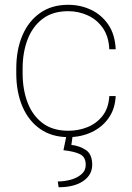

<svg xmlns="http://www.w3.org/2000/svg" viewBox="-20 -558 547 795"><path d="M263.2 -16.6Q304.7 -16.6 342 -31.5Q379.4 -46.4 404.5 -78.1Q429.7 -109.9 432.6 -160.2H459Q456.5 -106.4 429.2 -68.4Q401.9 -30.3 358.4 -10.3Q314.9 9.8 263.2 9.8Q194.8 9.8 146.5 -23.9Q98.1 -57.6 72.8 -117.2Q47.4 -176.8 47.4 -253.9V-274.4Q47.4 -352.1 72.8 -411.4Q98.1 -470.7 146.2 -504.4Q194.3 -538.1 262.2 -538.1Q313.5 -538.1 357.2 -517.3Q400.9 -496.6 428.7 -455.6Q456.5 -414.6 459 -354H432.6Q430.2 -406.7 406 -441.7Q381.8 -476.6 343.8 -494.1Q305.7 -511.7 262.2 -511.7Q197.8 -511.7 156 -479.7Q114.3 -447.8 94 -394Q73.7 -340.3 73.7 -274.4V-253.9Q73.7 -188 94 -134Q114.3 -80.1 156.2 -48.3Q198.2 -16.6 263.2 -16.6ZM254.9 4.9H280.8L275.4 42Q308.1 45.4 335 62.7Q361.8 80.1 361.8 124.5Q361.8 166 324.5 191.7Q287.1 217.3 222.7 217.3L219.2 193.4Q245.6 193.4 272.2 186.3Q298.8 179.2 316.9 163.8Q335 148.4 335 124.5Q335 92.3 311.5 80.6Q288.1 68.8 242.7 64Z"/></svg>

Font: Vazirmatn FD Thin
Style: Regular
Weight: 100
Designer: Saber Rastikerdar
Foundry: Saber Rastikerdar
Version: Version 33.003